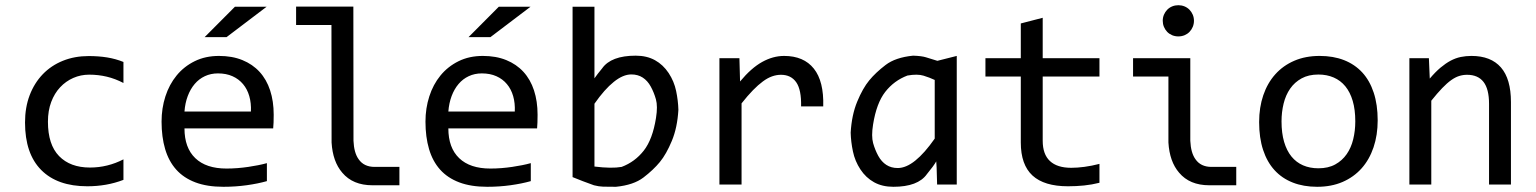

<svg xmlns="http://www.w3.org/2000/svg" viewBox="-20 -716 5960 745"><path d="M459 -18.1Q425.8 -5.4 390.9 0.7Q356 6.8 318.8 6.8Q202.6 6.8 139.9 -56.4Q77.1 -119.6 77.1 -240.7Q77.1 -299.3 95.2 -346.7Q113.3 -394 146 -428Q178.7 -461.9 224.1 -480.2Q269.5 -498.5 324.2 -498.5Q362.3 -498.5 395.5 -493.2Q428.7 -487.8 459 -475.6V-394Q427.2 -410.6 394.3 -418.5Q361.3 -426.3 326.2 -426.3Q293.5 -426.3 264.4 -413.6Q235.4 -400.9 213.4 -377.4Q191.4 -354 178.7 -320.3Q166 -286.6 166 -243.7Q166 -154.8 209.2 -110.4Q252.4 -65.9 329.1 -65.9Q363.8 -65.9 396.2 -74Q428.7 -82 459 -97.7Z M1042 -271Q1042 -252.9 1041.5 -240.7Q1041 -228.5 1040 -217.8H695.8Q695.8 -142.6 737.8 -102.3Q779.8 -62 858.9 -62Q880.4 -62 901.9 -63.7Q923.3 -65.4 943.4 -68.4Q963.4 -71.3 981.7 -75Q1000 -78.6 1015.6 -83V-13.2Q981 -3.4 937.3 2.7Q893.6 8.8 846.7 8.8Q783.7 8.8 738.3 -8.3Q692.9 -25.4 663.8 -57.9Q634.8 -90.3 620.8 -137.5Q606.9 -184.6 606.9 -244.1Q606.9 -295.9 621.8 -342Q636.7 -388.2 665.3 -423.1Q693.8 -458 735.4 -478.5Q776.9 -499 829.6 -499Q880.9 -499 920.4 -482.9Q960 -466.8 987.1 -437.3Q1014.2 -407.7 1028.1 -365.5Q1042 -323.2 1042 -271ZM953.6 -283.2Q955.1 -315.9 947.3 -343Q939.5 -370.1 923.1 -389.6Q906.7 -409.2 882.3 -420.2Q857.9 -431.2 825.7 -431.2Q797.9 -431.2 774.9 -420.4Q752 -409.7 735.4 -390.1Q718.8 -370.6 708.5 -343.3Q698.2 -315.9 695.8 -283.2ZM1014.6 -689.9 858.9 -571.8H773.9L891.6 -689.9ZM549.8 -490.2Z M1266.1 -619.1H1128.9V-690.4H1351.1L1351.6 -169.9Q1353.5 -123 1371.6 -98.1Q1392.1 -68.4 1433.6 -68.4H1529.8V2.9H1425.3Q1349.1 2.9 1308.1 -45.9Q1271 -88.9 1266.6 -163.1Z M2065.9 -271Q2065.9 -252.9 2065.4 -240.7Q2064.9 -228.5 2064 -217.8H1719.7Q1719.7 -142.6 1761.7 -102.3Q1803.7 -62 1882.8 -62Q1904.3 -62 1925.8 -63.7Q1947.3 -65.4 1967.3 -68.4Q1987.3 -71.3 2005.6 -75Q2023.9 -78.6 2039.6 -83V-13.2Q2004.9 -3.4 1961.2 2.7Q1917.5 8.8 1870.6 8.8Q1807.6 8.8 1762.2 -8.3Q1716.8 -25.4 1687.7 -57.9Q1658.7 -90.3 1644.8 -137.5Q1630.9 -184.6 1630.9 -244.1Q1630.9 -295.9 1645.8 -342Q1660.6 -388.2 1689.2 -423.1Q1717.8 -458 1759.3 -478.5Q1800.8 -499 1853.5 -499Q1904.8 -499 1944.3 -482.9Q1983.9 -466.8 2011 -437.3Q2038.1 -407.7 2052 -365.5Q2065.9 -323.2 2065.9 -271ZM1977.5 -283.2Q1979 -315.9 1971.2 -343Q1963.4 -370.1 1947 -389.6Q1930.7 -409.2 1906.2 -420.2Q1881.8 -431.2 1849.6 -431.2Q1821.8 -431.2 1798.8 -420.4Q1775.9 -409.7 1759.3 -390.1Q1742.7 -370.6 1732.4 -343.3Q1722.2 -315.9 1719.7 -283.2ZM2038.6 -689.9 1882.8 -571.8H1797.9L1915.5 -689.9ZM1573.7 -490.2Z M2201.7 -689.9H2286.6V-412.1Q2297.4 -427.7 2316.4 -450.7Q2351.1 -500 2446.8 -500Q2489.7 -500 2521.5 -482.4Q2553.2 -464.8 2574.5 -432.6Q2595.7 -400.4 2603.5 -363Q2611.3 -325.7 2612.3 -290Q2608.4 -221.2 2586.9 -169.4Q2565.4 -117.7 2540.3 -87.2Q2515.1 -56.6 2476.8 -27.3Q2438.5 2 2370.1 8.8Q2336.9 8.8 2320.3 8.3Q2303.7 7.8 2284.7 2.9Q2240.7 -12.7 2201.7 -28.8ZM2286.6 -313.5V-69.8Q2353.5 -61.5 2392.1 -68.4Q2443.8 -87.9 2478 -131.6Q2512.2 -175.3 2525.4 -258.3Q2532.7 -303.7 2525.1 -330.6Q2517.6 -357.4 2505.1 -380.1Q2492.7 -402.8 2473.9 -415Q2455.1 -427.2 2429.7 -427.2Q2397.5 -427.2 2361.8 -398.4Q2325.7 -369.6 2286.6 -313.5Z M2771.5 -490.2H2849.1L2851.6 -399.9Q2895 -452.1 2937.3 -475.6Q2979.5 -499 3022.5 -499Q3098.6 -499 3137.9 -449.7Q3177.2 -400.4 3174.3 -303.2H3088.4Q3089.8 -367.7 3069.6 -396.7Q3049.3 -425.8 3010.3 -425.8Q2993.2 -425.8 2975.8 -419.7Q2958.5 -413.6 2940.2 -400.1Q2921.9 -386.7 2901.4 -365.7Q2880.9 -344.7 2857.4 -314.9V0H2771.5Z M3367.7 -232.9Q3360.4 -187.5 3367.9 -160.6Q3375.5 -133.8 3387.9 -111.1Q3400.4 -88.4 3419.2 -76.2Q3438 -64 3463.4 -64Q3495.6 -64 3531.5 -92.8Q3567.4 -121.6 3606.9 -178.2V-405.8Q3587.4 -415 3563.5 -422.4Q3539.6 -429.7 3501 -422.9Q3449.2 -403.3 3415 -359.6Q3380.9 -315.9 3367.7 -232.9ZM3612.8 -89.8Q3603 -72.3 3576.7 -40.5Q3542 8.8 3446.3 8.8Q3403.3 8.8 3371.6 -8.8Q3339.8 -26.4 3318.6 -58.6Q3297.4 -90.8 3289.6 -128.2Q3281.7 -165.5 3280.8 -201.2Q3284.7 -270 3306.2 -321.8Q3327.6 -373.5 3352.8 -404.1Q3377.9 -434.6 3416.3 -463.9Q3454.6 -493.2 3522.9 -500Q3555.7 -499 3572.8 -493.7Q3589.8 -488.3 3617.2 -480L3692.4 -499V0H3616.2L3614.3 -65.9Z M4246.1 -6.8Q4217.3 0.5 4186.5 3.7Q4155.8 6.8 4124 6.8Q4031.7 6.8 3986.3 -34.9Q3940.9 -76.7 3940.9 -163.1V-418.9H3803.7V-490.2H3940.9V-625L4025.9 -647V-490.2H4246.1V-418.9H4025.9V-169.9Q4025.9 -117.2 4054 -91.1Q4082 -64.9 4136.7 -64.9Q4160.2 -64.9 4188 -68.6Q4215.8 -72.3 4246.1 -80.1Z M4552.2 -695.8Q4564.9 -695.8 4576.2 -691.2Q4587.4 -686.5 4595.5 -678.2Q4603.5 -669.9 4608.2 -658.9Q4612.8 -647.9 4612.8 -635.3Q4612.8 -623 4608.2 -611.8Q4603.5 -600.6 4595.5 -592.3Q4587.4 -584 4576.2 -579.3Q4564.9 -574.7 4552.2 -574.7Q4539.6 -574.7 4528.3 -579.3Q4517.1 -584 4509 -592.3Q4501 -600.6 4496.3 -611.8Q4491.7 -623 4491.7 -635.3Q4491.7 -647.9 4496.3 -658.9Q4501 -669.9 4509 -678.2Q4517.1 -686.5 4528.3 -691.2Q4539.6 -695.8 4552.2 -695.8ZM4618.7 -98.1Q4639.2 -68.4 4680.7 -68.4H4776.9V2.9H4672.4Q4596.2 2.9 4555.2 -45.9Q4518.1 -88.9 4513.7 -163.1V-418.9H4376.5V-490.2H4598.6V-169.9Q4600.6 -123 4618.7 -98.1Z M5325.7 -249Q5325.7 -191.9 5309.6 -144.3Q5293.5 -96.7 5263.2 -62.7Q5232.9 -28.8 5189.5 -10Q5146 8.8 5090.8 8.8Q5038.1 8.8 4996.3 -7.6Q4954.6 -23.9 4925.5 -55.7Q4896.5 -87.4 4881.1 -134.3Q4865.7 -181.2 4865.7 -242.2Q4865.7 -299.3 4881.8 -346.4Q4897.9 -393.6 4928.2 -427.5Q4958.5 -461.4 5002 -480.2Q5045.4 -499 5100.6 -499Q5153.3 -499 5195.1 -482.7Q5236.8 -466.3 5265.9 -434.8Q5294.9 -403.3 5310.3 -356.4Q5325.7 -309.6 5325.7 -249ZM5238.8 -245.1Q5238.8 -290.5 5228.8 -324.5Q5218.8 -358.4 5200.2 -381.1Q5181.6 -403.8 5155 -415.3Q5128.4 -426.8 5095.7 -426.8Q5057.6 -426.8 5030.5 -411.9Q5003.4 -397 4986.1 -372.1Q4968.8 -347.2 4960.7 -314.2Q4952.6 -281.2 4952.6 -245.1Q4952.6 -199.7 4962.6 -165.5Q4972.7 -131.3 4991.2 -108.6Q5009.8 -85.9 5036.1 -74.5Q5062.5 -63 5095.7 -63Q5133.8 -63 5160.9 -77.9Q5188 -92.8 5205.3 -117.7Q5222.7 -142.6 5230.7 -175.5Q5238.8 -208.5 5238.8 -245.1Z M5448.7 -490.2H5524.4L5527.8 -411.1Q5549.3 -436.5 5569.3 -453.4Q5589.4 -470.2 5608.6 -480.5Q5627.9 -490.7 5647.9 -494.9Q5668 -499 5689.5 -499Q5765.1 -499 5804 -454.3Q5842.8 -409.7 5842.8 -319.8V0H5757.8V-313Q5757.8 -370.6 5736.3 -398.2Q5714.8 -425.8 5672.4 -425.8Q5656.7 -425.8 5641.8 -421.1Q5627 -416.5 5610.8 -405Q5594.7 -393.6 5575.9 -374Q5557.1 -354.5 5533.7 -325.2V0H5448.7Z"/></svg>

Font: Code New Roman
Style: Regular
Weight: 400
Monospace: yes
Designer: Sam Radian
Foundry: Code New Roman
Version: Version 2.00 November 29, 2014